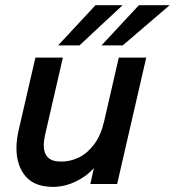

<svg xmlns="http://www.w3.org/2000/svg" viewBox="-20 -710 675 741"><path d="M43.5 -138.2Q43.5 -168.5 51.3 -204.6L116.7 -487.8H222.7L156.2 -199.2Q148.9 -168.9 148.9 -148.4Q148.9 -119.1 164.6 -102.8Q180.2 -86.4 216.8 -86.4Q252 -86.4 284.9 -102.5Q317.9 -118.7 343.8 -153.6Q369.6 -188.5 381.8 -241.7L438.5 -487.8H544.4L432.1 0H328.6L342.3 -61Q311.5 -27.3 269.5 -8.1Q227.5 11.2 184.6 11.2Q112.8 11.2 78.1 -30.3Q43.5 -71.8 43.5 -138.2ZM204.1 -534.7 348.6 -689.9H453.1L286.6 -534.7ZM371.6 -534.7 516.1 -689.9H634.8L453.6 -534.7Z"/></svg>

Font: Acari Sans SemiBold
Style: Italic
Weight: 600
Italic angle: -13°
Designer: Alfredo Marco Pradil and Stefan Peev
Foundry: Hanken Design Co.
Version: Version 1.045;January 11, 2019;FontCreator 11.5.0.2425 64-bi